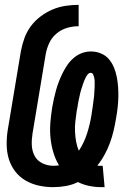

<svg xmlns="http://www.w3.org/2000/svg" viewBox="-20 -763 540 791"><path d="M397 8Q372 8 347.5 3Q323 -2 301 -13Q277 -1 250.5 3.5Q224 8 199 8Q168 8 139 1.5Q110 -5 85 -19.5Q60 -34 42.5 -57Q25 -80 16.5 -107.5Q8 -135 7.5 -166Q7 -197 12 -228L66 -552Q71 -579 80.5 -605.5Q90 -632 107 -655Q124 -678 147.5 -695.5Q171 -713 197 -724Q223 -735 250.5 -739Q278 -743 304 -743V-655Q280 -655 256 -648Q232 -641 212.5 -624.5Q193 -608 182.5 -585Q172 -562 168 -538L114 -213Q110 -189 111 -165Q112 -141 122.5 -121Q133 -101 154.5 -90.5Q176 -80 200 -80Q206 -80 211.5 -80.5Q217 -81 223 -82Q208 -107 199.5 -136Q191 -165 188 -195.5Q185 -226 187.5 -257.5Q190 -289 195 -320Q198 -338 202 -356Q206 -374 211 -392Q216 -410 223 -428Q230 -446 238.5 -463Q247 -480 258 -496Q269 -512 284.5 -525Q300 -538 318 -544.5Q336 -551 355 -551Q376 -551 395.5 -543Q415 -535 428 -520Q441 -505 449 -486Q457 -467 461 -446.5Q465 -426 466.5 -405Q468 -384 467.5 -362Q467 -340 464.5 -318.5Q462 -297 458 -275Q454 -250 448 -224.5Q442 -199 433 -174.5Q424 -150 411 -126Q398 -102 381 -81Q385 -80 389 -80Q393 -80 397 -80H403L411 8ZM305 -142Q316 -159 324.5 -177Q333 -195 339 -214Q345 -233 349.5 -252Q354 -271 357 -290Q358 -297 359 -304.5Q360 -312 361.5 -320Q363 -328 363.5 -335.5Q364 -343 365.5 -350.5Q367 -358 367.5 -365.5Q368 -373 368.5 -381Q369 -389 369.5 -396.5Q370 -404 370 -411.5Q370 -419 370 -426.5Q370 -434 368.5 -441Q367 -448 364 -455.5Q361 -463 353 -463Q347 -463 341.5 -456.5Q336 -450 333 -443.5Q330 -437 327 -430.5Q324 -424 322 -417Q320 -410 317.5 -403Q315 -396 313 -389Q311 -382 309.5 -375Q308 -368 306.5 -361Q305 -354 303.5 -347.5Q302 -341 301 -334Q300 -327 299 -320Q298 -313 296 -306Q293 -284 290.5 -263Q288 -242 289 -221Q290 -200 293.5 -180Q297 -160 305 -142Z"/></svg>

Font: Iosevka SS18
Style: Bold Italic
Weight: 700
Italic angle: -9°
Monospace: yes
Designer: Belleve Invis
Foundry: Belleve Invis
Version: Version 25.1.1; ttfautohint (v1.8.4)